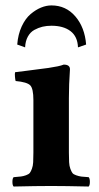

<svg xmlns="http://www.w3.org/2000/svg" viewBox="-20 -680 362 702"><path d="M265.1 -506.8Q263.7 -546.4 237.8 -566.2Q211.9 -585.9 168 -585.9Q150.4 -585.9 135.3 -582.3Q120.1 -578.6 105.5 -570.6Q90.8 -562.5 81.8 -546.1Q72.8 -529.8 71.8 -506.8L43 -517.1Q45.9 -554.2 59.3 -583.3Q72.8 -612.3 91.8 -628.4Q110.8 -644.5 130.1 -652.3Q149.4 -660.2 168 -660.2Q221.2 -660.2 255.6 -619.9Q290 -579.6 294.9 -517.1ZM231.9 -122.1Q231.9 -100.6 232.7 -86.9Q233.4 -73.2 237.3 -62.7Q241.2 -52.2 244.9 -47.4Q248.5 -42.5 258.5 -39.1Q268.6 -35.6 277.3 -34.4Q286.1 -33.2 304.2 -32.2Q308.6 -27.8 308.6 -15.1Q308.6 -2.4 304.2 2Q218.3 0 167 0Q113.8 0 29.8 2Q25.4 -2.4 25.4 -15.1Q25.4 -27.8 29.8 -32.2Q48.3 -33.7 56.6 -34.7Q64.9 -35.6 75.2 -39.3Q85.4 -43 89.1 -47.9Q92.8 -52.7 96.7 -63Q100.6 -73.2 101.3 -86.9Q102.1 -100.6 102.1 -122.1V-314Q102.1 -356 90.6 -367.9Q79.1 -379.9 37.1 -383.8Q35.6 -388.7 34.7 -399.9Q33.7 -411.1 35.2 -416Q48.8 -418 76.4 -421.1Q104 -424.3 120.1 -426.8L157.2 -431.6Q177.2 -434.6 190.9 -437.5Q204.6 -440.4 212.9 -443.8Q235.8 -443.8 235.8 -426.8Q231.9 -371.1 231.9 -321.3Z"/></svg>

Font: Linux Libertine G
Style: Bold
Weight: 700
Designer: Philipp H. Poll
Foundry: Philipp H. Poll
Version: Version 5.0.3